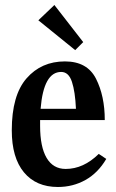

<svg xmlns="http://www.w3.org/2000/svg" viewBox="-20 -730 462 766"><path d="M404 -96Q371 -40 321 -12Q271 16 211 16Q124 16 75.5 -42.5Q27 -101 27 -210Q27 -350 86 -417.5Q145 -485 239 -485Q328 -485 363 -416Q398 -347 398 -251H140V-228Q140 -144 166 -100Q192 -56 242 -56Q313 -56 374 -116ZM142 -296H283Q280 -364 267 -403.5Q254 -443 224 -443Q154 -443 142 -296ZM312 -562 280 -530 133 -649 197 -710Z"/></svg>

Font: Gupter
Style: Bold
Weight: 700
Designer: Octavio Pardo
Version: Version 1.000